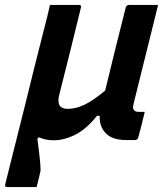

<svg xmlns="http://www.w3.org/2000/svg" viewBox="-54 -556 674 776"><path d="M265 -536Q276 -536 273 -525L231 -354Q220 -309 208.5 -264.5Q197 -220 186 -175Q170 -116 220 -116Q252 -116 287 -132.5Q322 -149 371 -190Q391 -274 412 -357.5Q433 -441 454 -525Q457 -536 468 -536H585L486 -137Q481 -119 487 -112Q492 -104 505 -104H531Q525 -78 518.5 -52.5Q512 -27 505 -1Q502 10 491 10H455Q400 10 373.5 -17.5Q347 -45 349 -88H338Q296 -35 251 -12Q206 11 162 11Q130 11 104 -1L97 4Q106 72 108.5 102Q111 132 109 138Q105 157 102 168.5Q99 180 94 200H-25Q-36 200 -33 189Q-11 100 8.5 23.5Q28 -53 50 -142Q68 -216 86.5 -290Q105 -364 124 -438Q131 -464 137 -489Q143 -514 148 -536Z"/></svg>

Font: Recursive Sn Lnr St SmB
Style: Italic
Weight: 600
Italic angle: -15°
Version: Version 1.079;hotconv 1.0.112;makeotfexe 2.5.65598; ttfautoh